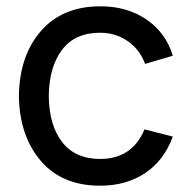

<svg xmlns="http://www.w3.org/2000/svg" viewBox="-20 -575 601 610"><path d="M298 15Q177 15 109.5 -64Q42 -143 40 -270Q42 -399 110.5 -477Q179 -555 299 -555Q384 -555 445.5 -513Q507 -471 529 -398L441 -372Q424 -418 385.5 -444.5Q347 -471 298 -471Q218 -471 177 -416.5Q136 -362 135 -270Q136 -177 177.5 -123.5Q219 -70 298 -70Q400 -70 439 -164L529 -141Q501 -65 441 -25Q381 15 298 15Z"/></svg>

Font: Manrope Medium
Style: Medium
Weight: 500
Designer: Mikhail Sharanda
Foundry: Mikhail Sharanda
Version: Version 4.000;hotconv 1.0.109;makeotfexe 2.5.65596